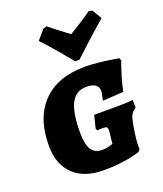

<svg xmlns="http://www.w3.org/2000/svg" viewBox="-142 -859 815 960"><g transform="rotate(-20 265.5 -379.0)"><path d="M27 -201Q27 -349 106.5 -430Q186 -511 332 -511Q362 -511 401 -507Q440 -503 470 -498Q500 -493 508 -492L513 -478Q511 -473 504 -453.5Q497 -434 487 -400.5Q477 -367 469 -327L358 -320Q359 -326 363 -343Q367 -360 367 -369Q367 -414 302 -414Q248 -414 222 -365Q196 -316 196 -210Q196 -148 214 -119Q232 -90 271 -90Q292 -90 310.5 -95.5Q329 -101 329 -102L335 -159Q336 -164 336 -173Q336 -184 331 -188Q326 -192 312 -192L281 -191L276 -201L293 -269H413Q441 -269 470 -270.5Q499 -272 499 -273L500 -232Q484 -222 475.5 -208.5Q467 -195 463 -172Q457 -147 452 -108.5Q447 -70 447 -58V-30L437 -18Q431 -16 408 -10Q385 -4 342 2Q299 8 243 8Q141 8 84 -46.5Q27 -101 27 -201ZM221 -766Q250 -741 323 -687Q398 -732 445 -766L463 -761L493 -711Q442 -667 388 -617.5Q334 -568 318 -553H295Q283 -568 241.5 -617.5Q200 -667 159 -711L202 -761Z"/></g></svg>

Font: Alegreya SC ExtraBold
Style: Italic
Weight: 800
Italic angle: -7°
Designer: Juan Pablo del Peral
Foundry: Huerta Tipografica
Version: Version 2.007; ttfautohint (v1.6)